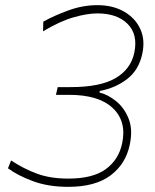

<svg xmlns="http://www.w3.org/2000/svg" viewBox="-20 -716 601 745"><path d="M245 9Q167.5 9 108.5 -12.8Q49.5 -34.5 11 -63L23 -93.5Q72 -61 123.8 -42Q175.5 -23 245 -23Q340 -23 390.2 -59.5Q440.5 -96 454 -160Q472 -245 417.8 -296.5Q363.5 -348 248 -348H197L204 -378H254Q369 -378 428.2 -412.8Q487.5 -447.5 501 -511Q516 -582.5 475.2 -623.2Q434.5 -664 358 -664Q319 -664 266 -649Q213 -634 147 -594.5L148 -632Q188 -654.5 244.2 -675.2Q300.5 -696 358 -696Q417.5 -696 461 -671.2Q504.5 -646.5 524.2 -603.8Q544 -561 532 -507Q518.5 -444 473.2 -409.2Q428 -374.5 367 -363L366 -357Q399 -349 430.8 -323.2Q462.5 -297.5 479.2 -255.2Q496 -213 483.5 -154.5Q468 -79.5 408.8 -35.2Q349.5 9 245 9Z"/></svg>

Font: Commissioner Thin
Style: Italic
Weight: 100
Italic angle: -12°
Designer: Kostas Bartsokas
Foundry: Kostas Bartsokas
Version: Version 1.000; ttfautohint (v1.8.3)